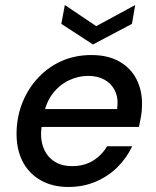

<svg xmlns="http://www.w3.org/2000/svg" viewBox="-20 -732 621 764"><path d="M252 12Q188 12 140.5 -15.5Q93 -43 68.5 -92.5Q44 -142 46 -210Q48 -273 71 -328Q94 -383 134 -425Q174 -467 227 -490Q280 -513 344 -513Q411 -513 457 -486Q503 -459 525 -413Q547 -367 545 -311Q545 -291 541 -268Q537 -245 533 -227H121L133 -298H446Q452 -340 438 -369.5Q424 -399 396.5 -414.5Q369 -430 331 -430Q291 -430 253.5 -412Q216 -394 189 -358.5Q162 -323 153 -270L148 -241Q138 -191 150 -152.5Q162 -114 192 -92.5Q222 -71 267 -71Q315 -71 350 -92.5Q385 -114 406 -150H506Q484 -103 447 -66.5Q410 -30 360.5 -9Q311 12 252 12ZM518 -712 505 -637 350 -555 224 -637 238 -712 363 -628Z"/></svg>

Font: DM Sans 17pt Medium
Style: Italic
Weight: 500
Italic angle: -10°
Version: Version 4.004;gftools[0.9.30]